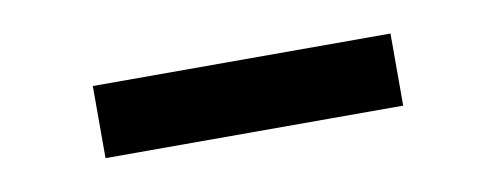

<svg xmlns="http://www.w3.org/2000/svg" viewBox="-26 -776 554 214"><g transform="rotate(-10 250.5 -669.0)"><path d="M418.9 -710H82V-628.4H418.9Z"/></g></svg>

Font: Shabnam
Style: Bold
Weight: 700
Foundry: DejaVu fonts team - Redesigned by Saber Rastikerdar - Based on Vazir font
Version: Version 5.0.1